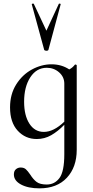

<svg xmlns="http://www.w3.org/2000/svg" viewBox="-20 -750 507 1051"><path d="M393 -397Q395 -397 397.5 -395.5Q400 -394 400 -393V70Q400 165 346 223Q292 281 196 281Q134 281 95 260Q56 239 56 205Q56 186 67 176.5Q78 167 93 167Q111 167 121.5 176.5Q132 186 145 205Q162 232 180.5 246Q199 260 236 260Q279 260 305.5 224.5Q332 189 332 94V-67Q297 -31 260.5 -10Q224 11 181 11Q119 11 77 -34.5Q35 -80 35 -162Q35 -234 68.5 -287.5Q102 -341 154.5 -369.5Q207 -398 262 -398Q317 -398 359 -370Q377 -379 390 -396Q391 -397 393 -397ZM332 -84V-292Q332 -329 303.5 -354Q275 -379 236 -379Q180 -379 146 -327Q112 -275 112 -193Q112 -118 141 -73Q170 -28 220 -28Q274 -28 332 -84ZM165 -729 234 -582 302 -729Q304 -731 308.5 -730Q313 -729 312 -726L245 -477Q243 -472 234 -472Q230 -472 226.5 -473.5Q223 -475 222 -477L154 -726Q153 -729 158 -730Q163 -731 165 -729Z"/></svg>

Font: Cormorant Infant Medium
Style: Regular
Weight: 500
Designer: Christian Thalmann (Catharsis Fonts)
Version: Version 3.000